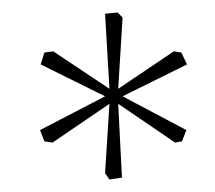

<svg xmlns="http://www.w3.org/2000/svg" viewBox="-20 -687 343 307"><path d="M148 -665 168 -667 176 -659 169 -545 258 -605 270 -603 279 -584 176 -533 278 -479 271 -461 260 -459 169 -521 175 -403 155 -400 148 -410 155 -521 64 -459 51 -461 44 -479 148 -533 45 -584 51 -603 65 -605 155 -545Z"/></svg>

Font: Grenze Gotisch Thin
Style: Regular
Weight: 100
Designer: Renata Polastri
Foundry: Omnibus-Type
Version: Version 1.001